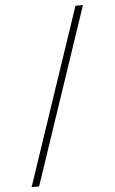

<svg xmlns="http://www.w3.org/2000/svg" viewBox="-63 -865 626 1049"><g transform="rotate(-5 250.0 -340.0)"><path d="M67 143 392 -823H433L108 143Z"/></g></svg>

Font: Iosevka SS04 Extralight
Style: Regular
Weight: 200
Monospace: yes
Designer: Belleve Invis
Foundry: Belleve Invis
Version: Version 19.0.0; ttfautohint (v1.8.4)